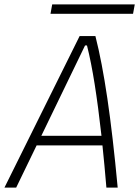

<svg xmlns="http://www.w3.org/2000/svg" viewBox="-32 -859 638 879"><path d="M-11.7 0 332.5 -693.8H404.8Q434.6 -577.1 459.5 -408.4Q484.4 -239.7 506.8 0H455.1Q446.3 -105 437 -193.4H135.7L42 0ZM157.2 -237.3H432.6Q417.5 -372.1 401.4 -473.6Q385.3 -575.2 366.2 -650.9H357.4ZM199.2 -795.9 207 -838.9H585L577.1 -795.9Z"/></svg>

Font: Cascadia Code ExtraLight
Style: Italic
Weight: 200
Italic angle: -10°
Monospace: yes
Designer: Aaron Bell
Foundry: Saja Typeworks
Version: Version 2404.023; ttfautohint (v1.8.4)